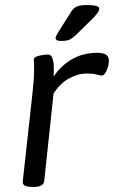

<svg xmlns="http://www.w3.org/2000/svg" viewBox="-20 -738 451 760"><path d="M108 2Q68 2 70 -19L109 -373Q115 -427 115 -463Q115 -477 114.5 -486Q114 -495 114 -502Q114 -510 124 -514Q134 -518 147.5 -520Q161 -522 171 -522Q198 -522 192 -435Q223 -480 266.5 -504.5Q310 -529 365 -529Q387 -529 399 -522Q411 -515 411 -497Q411 -479 402 -459Q393 -439 384 -439Q375 -439 362.5 -443Q350 -447 324 -447Q288 -447 253 -427.5Q218 -408 192 -368L155 -21Q152 2 112 2ZM221 -576Q200 -576 200 -588Q200 -594 214 -616L262 -692Q270 -705 282.5 -711.5Q295 -718 327 -718Q373 -718 373 -703Q373 -690 342 -660L281 -600Q266 -586 255 -581Q244 -576 221 -576Z"/></svg>

Font: Asap Semi Expanded Semi Expanded Regular
Style: Italic
Weight: 400
Width: 6
Italic angle: -6°
Designer: Pablo Cosgaya
Foundry: Omnibus-Type
Version: Version 3.001; ttfautohint (v1.8.4.7-5d5b)